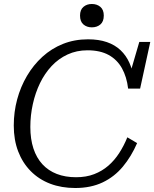

<svg xmlns="http://www.w3.org/2000/svg" viewBox="-20 -925 773 962"><path d="M361 -37Q412 -37 452 -52.5Q492 -68 523 -95Q554 -122 577.5 -158.5Q601 -195 618 -237L667 -208Q638 -141 595.5 -90Q553 -39 494 -11Q435 17 357 17Q288 17 231.5 -4.5Q175 -26 134 -67.5Q93 -109 71 -166.5Q49 -224 49 -296Q49 -364 66 -427Q83 -490 115 -544.5Q147 -599 192.5 -640.5Q238 -682 295.5 -705Q353 -728 421 -728Q475 -728 515.5 -714Q556 -700 584 -673.5Q612 -647 628.5 -610Q645 -573 651 -527L628 -544L678 -715H733L682 -481H622Q615 -540 591 -583Q567 -626 524.5 -649.5Q482 -673 418 -673Q364 -673 318.5 -652Q273 -631 238.5 -594Q204 -557 180.5 -508.5Q157 -460 144.5 -403.5Q132 -347 132 -289Q132 -228 147.5 -181Q163 -134 192.5 -102Q222 -70 264.5 -53.5Q307 -37 361 -37ZM440 -788Q466 -788 483 -802.5Q500 -817 500 -847Q500 -876 483 -890.5Q466 -905 440 -905Q415 -905 398 -890.5Q381 -876 381 -847Q381 -817 398 -802.5Q415 -788 440 -788Z"/></svg>

Font: Roboto Serif Light
Style: Italic
Weight: 300
Italic angle: -10°
Version: Version 1.007